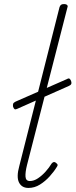

<svg xmlns="http://www.w3.org/2000/svg" viewBox="-20 -910 372 945"><path d="M120 15Q87 15 73.5 -12Q60 -39 75 -93L273 -875Q276 -883 280.5 -886.5Q285 -890 296 -890Q305 -890 310 -885.5Q315 -881 312 -874L113 -98Q104 -62 105.5 -40.5Q107 -19 127 -19Q147 -19 167 -32.5Q187 -46 204.5 -65.5Q222 -85 234 -105Q240 -112 245 -112.5Q250 -113 255 -109Q263 -103 263.5 -98.5Q264 -94 260 -89Q247 -67 225 -42.5Q203 -18 176.5 -1.5Q150 15 120 15ZM64 -374Q56 -370 51.5 -373Q47 -376 44 -386Q43 -395 45 -400Q47 -405 57 -410L310 -521Q318 -526 322.5 -522.5Q327 -519 330 -511Q333 -502 330.5 -496.5Q328 -491 319 -487Z"/></svg>

Font: Playwrite IS Thin
Style: Regular
Weight: 250
Designer: Veronika Burian, José Scaglione
Foundry: TypeTogether
Version: Version 1.002